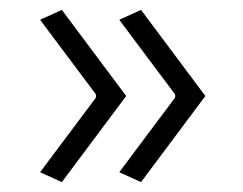

<svg xmlns="http://www.w3.org/2000/svg" viewBox="-20 -445 492 388"><path d="M61 -97 174 -248V-254L61 -405L105 -425L235 -251L105 -77ZM221 -97 334 -248V-254L221 -405L265 -425L395 -251L265 -77Z"/></svg>

Font: Athiti
Style: Regular
Weight: 400
Designer: CadsonDemak Team
Foundry: CadsonDemak
Version: Version 1.032